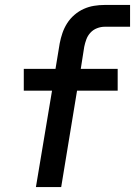

<svg xmlns="http://www.w3.org/2000/svg" viewBox="-20 -755 545 775"><path d="M125 0 190 -389H76V-477H204L221 -580Q225 -601 232 -621.5Q239 -642 251 -661Q263 -680 280.5 -695Q298 -710 318 -719Q338 -728 359.5 -731.5Q381 -735 402 -735H505V-647H402Q387 -647 371.5 -641Q356 -635 345 -623Q334 -611 328.5 -596Q323 -581 320 -566L306 -477H455V-389H291L227 0Z"/></svg>

Font: Iosevka SS04 Semibold
Style: Italic
Weight: 600
Italic angle: -9°
Monospace: yes
Designer: Belleve Invis
Foundry: Belleve Invis
Version: Version 19.0.0; ttfautohint (v1.8.4)